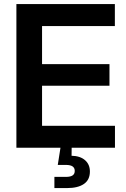

<svg xmlns="http://www.w3.org/2000/svg" viewBox="-20 -748 640 972"><path d="M63 0V-727.5H561.5V-616.2H192.9V-423.3H534.2V-314H192.9V-111.3H562V0ZM255.4 204.1V147.5H313.5Q336.4 147.5 347.4 140.1Q358.4 132.8 358.4 117.2Q358.4 102.1 347.4 94.5Q336.4 86.9 313.5 86.9H272.5L289.6 -22H342.8V0L342.3 40.5Q386.2 41.5 410.6 63Q435.1 84.5 435.1 120.1Q435.1 162.6 404.8 183.3Q374.5 204.1 319.8 204.1Z"/></svg>

Font: Inter 28pt SemiBold
Style: Regular
Weight: 600
Designer: Rasmus Andersson
Foundry: rsms
Version: Version 4.001;git-66647c0bb